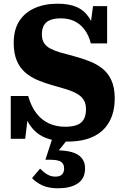

<svg xmlns="http://www.w3.org/2000/svg" viewBox="-20 -747 671 1036"><path d="M331 -63Q370 -63 395 -72.5Q420 -82 432 -103Q444 -124 444 -158Q444 -188 431.5 -208Q419 -228 395 -241.5Q371 -255 337.5 -265.5Q304 -276 263 -287Q220 -299 182.5 -315Q145 -331 116 -356Q87 -381 70.5 -420Q54 -459 54 -516Q54 -586 83.5 -632.5Q113 -679 166.5 -703Q220 -727 291 -727Q353 -727 394 -709Q435 -691 461 -651.5Q487 -612 501 -547L464 -580L482 -714H558V-513H470Q459 -557 436 -587.5Q413 -618 381 -633Q349 -648 309 -648Q273 -648 250 -638.5Q227 -629 216.5 -609.5Q206 -590 206 -562Q206 -533 217.5 -515Q229 -497 251.5 -485Q274 -473 305 -464Q336 -455 375 -445Q420 -433 460.5 -417.5Q501 -402 532 -377.5Q563 -353 581 -314Q599 -275 599 -217Q599 -141 569 -88.5Q539 -36 482.5 -9.5Q426 17 344 17Q280 17 229.5 -2Q179 -21 145.5 -66Q112 -111 97 -189L135 -157L116 2H38V-229H132Q148 -172 177 -135Q206 -98 245.5 -80.5Q285 -63 331 -63ZM353 -5 285 80 282 64Q333 64 368 74Q403 84 421 106Q439 128 439 161Q439 191 428 211.5Q417 232 397 244.5Q377 257 351 263Q325 269 294 269Q243 269 209 253.5Q175 238 153 214L196 163Q206 172 217.5 182Q229 192 244.5 199Q260 206 279 206Q303 206 314.5 194.5Q326 183 326 161Q326 139 310.5 127Q295 115 251 115H225L264 -5Z"/></svg>

Font: Roboto Serif SemiCondensed
Style: Bold
Weight: 700
Width: 4
Designer: Greg Gazdowicz
Foundry: Commercial Type
Version: Version 1.007